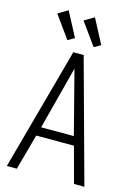

<svg xmlns="http://www.w3.org/2000/svg" viewBox="-133 -969 727 1038"><g transform="rotate(15 230.5 -450.0)"><path d="M13 0H69L124 -200H335L389 0H447L259 -687H201ZM138 -250 230 -603 321 -250ZM337 -763 265 -900 210 -867 300 -742ZM190 -763 118 -900 63 -867 153 -742Z"/></g></svg>

Font: Secuela Light
Style: Regular
Weight: 300
Designer: Fernando Haro
Foundry: deFharo
Version: Version 1.708